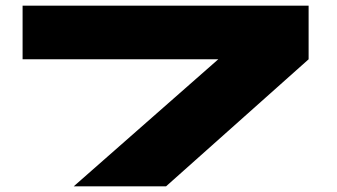

<svg xmlns="http://www.w3.org/2000/svg" viewBox="-20 -510 1193 680"><path d="M60 -300V-490H1073V-300L568 150H241L753 -300Z"/></svg>

Font: Syne ExtraBold
Style: Regular
Weight: 800
Designer: Lucas Descroix
Foundry: Bonjour Monde
Version: Version 2.200; ttfautohint (v1.8.4)